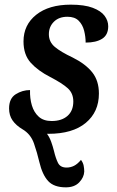

<svg xmlns="http://www.w3.org/2000/svg" viewBox="-20 -565 503 825"><path d="M263 240Q212 240 187 213Q162 186 149 131Q140 92 126 51.5Q112 11 76 -10Q49 -26 34 -47.5Q19 -69 19 -99Q19 -142 47.5 -160Q76 -178 109 -178Q108 -142 117 -112Q126 -82 146.5 -63.5Q167 -45 202 -45Q245 -45 270 -67Q295 -89 295 -129Q295 -164 271.5 -185.5Q248 -207 196 -234Q143 -261 112 -295.5Q81 -330 81 -387Q81 -458 135.5 -501.5Q190 -545 284 -545Q343 -545 378.5 -531.5Q414 -518 429.5 -497Q445 -476 445 -452Q445 -415 419 -398.5Q393 -382 348 -382Q348 -407 341.5 -433Q335 -459 318 -476Q301 -493 270 -493Q233 -493 211.5 -471.5Q190 -450 190 -418Q190 -385 215.5 -363.5Q241 -342 292 -318Q348 -290 376.5 -254Q405 -218 405 -163Q405 -84 348.5 -37Q292 10 188 10H182Q193 25 200 44.5Q207 64 212 84Q219 114 229 134.5Q239 155 266 155Q283 155 298 147.5Q313 140 328 122Q337 134 339.5 147Q342 160 342 172Q341 197 320.5 218.5Q300 240 263 240Z"/></svg>

Font: Noto Serif SemiCondensed SemiBold
Style: Italic
Weight: 600
Width: 4
Italic angle: -12°
Designer: Monotype Design Team
Foundry: Monotype Imaging Inc.
Version: Version 2.014; ttfautohint (v1.8.4.7-5d5b)